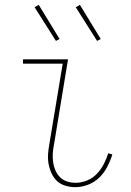

<svg xmlns="http://www.w3.org/2000/svg" viewBox="-20 -765 540 793"><path d="M291 8Q270 8 250 2Q230 -4 216 -17Q202 -30 193.5 -48Q185 -66 181 -86.5Q177 -107 178.5 -128Q180 -149 184 -171L239 -502H75V-520H261L203 -168Q199 -149 198 -130.5Q197 -112 199.5 -94.5Q202 -77 209 -61Q216 -45 228 -33Q240 -21 257 -15.5Q274 -10 293 -10Q316 -10 339.5 -19.5Q363 -29 380 -47Q397 -65 408.5 -87Q420 -109 427 -132L444 -127Q436 -101 423 -76Q410 -51 390 -31.5Q370 -12 343.5 -2Q317 8 291 8ZM381 -596 293 -735 310 -745 396 -604ZM211 -596 123 -735 140 -745 226 -604Z"/></svg>

Font: Iosevka Term Curly Thin
Style: Italic
Weight: 100
Italic angle: -9°
Designer: Belleve Invis
Foundry: Belleve Invis
Version: Version 32.3.0